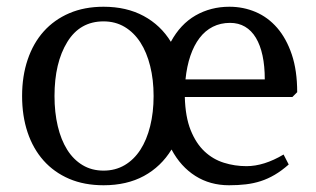

<svg xmlns="http://www.w3.org/2000/svg" viewBox="-20 -532 928 564"><path d="M177.7 -408.7Q140.1 -347.7 140.1 -250Q140.1 -201.7 149.7 -161.4Q159.2 -121.1 177.5 -92Q195.8 -63 222.7 -46.9Q249.5 -30.8 284.2 -30.8Q318.8 -30.8 346.2 -46.9Q373.5 -63 392.3 -92Q411.1 -121.1 421.1 -161.4Q431.2 -201.7 431.2 -250Q431.2 -297.9 421.1 -338.1Q411.1 -378.4 392.3 -407.5Q373.5 -436.5 346.2 -452.9Q318.8 -469.2 284.2 -469.2Q214.8 -469.2 177.7 -408.7ZM284.2 -512.2Q351.6 -512.2 401.9 -485.1Q452.1 -458 481.9 -409.2Q509.8 -460.9 554.4 -486.6Q599.1 -512.2 653.8 -512.2Q694.8 -512.2 731 -496.8Q767.1 -481.4 794.2 -450.2Q821.3 -418.9 837.2 -371.8Q853 -324.7 853 -261.2L838.9 -247.1H522.9Q524.4 -189 540 -149.9Q555.7 -110.8 580.6 -87.4Q605.5 -64 637.5 -54Q669.4 -43.9 704.1 -43.9Q755.4 -43.9 813 -78.1L828.1 -48.8Q807.1 -30.3 787.1 -18.6Q767.1 -6.8 746.1 0Q725.1 6.8 702.1 9.5Q679.2 12.2 652.8 12.2Q597.2 12.2 554 -15.1Q510.7 -42.5 483.9 -92.8Q453.1 -42.5 402.8 -15.1Q352.5 12.2 284.2 12.2Q227.5 12.2 183.1 -6.8Q138.7 -25.9 107.9 -60.5Q77.1 -95.2 61 -143.3Q44.9 -191.4 44.9 -250Q44.9 -308.6 61.3 -356.9Q77.6 -405.3 108.4 -439.7Q139.2 -474.1 183.6 -493.2Q228 -512.2 284.2 -512.2ZM655.8 -464.8Q627.9 -464.8 605.2 -453.4Q582.5 -441.9 566.2 -420.4Q549.8 -398.9 539.3 -368.2Q528.8 -337.4 524.9 -298.8H757.8Q757.8 -337.9 751.2 -368.7Q744.6 -399.4 731.7 -420.9Q718.8 -442.4 699.7 -453.6Q680.7 -464.8 655.8 -464.8Z"/></svg>

Font: Amethysta
Style: Regular
Weight: 400
Designer: Konstantin Vinogradov, Alexei Vanyashin
Foundry: Cyreal (www.cyreal.org)
Version: Version 1.003